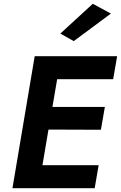

<svg xmlns="http://www.w3.org/2000/svg" viewBox="-20 -998 641 1018"><path d="M568 -926 472 -978 300 -820 371 -780ZM237 -311 515 -310 536 -431H258L283 -578H580L601 -700H304H256H164L46 0H136H184H482L503 -122H205Z"/></svg>

Font: Jost* 600 Semi Italic
Style: Italic
Weight: 600
Italic angle: -10°
Version: Version 3.200; ttfautohint (v0.97) -l 8 -r 50 -G 200 -x 14 -